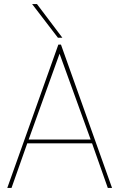

<svg xmlns="http://www.w3.org/2000/svg" viewBox="-20 -931 591 951"><path d="M16 0 269 -710H282L535 0H514L436 -221H115L37 0ZM122 -240H429L275 -665ZM267 -744 139 -911H163L289 -744Z"/></svg>

Font: Georama Thin
Style: Regular
Weight: 100
Designer: Jean-Baptiste Levee
Foundry: Production Type
Version: Version 1.000